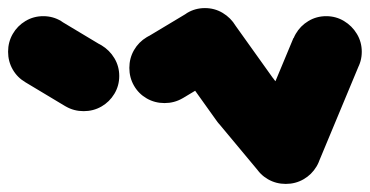

<svg xmlns="http://www.w3.org/2000/svg" viewBox="-57 -408 915 475"><path d="M-37 -280Q-37 -256 -25.5 -236Q-14 -216 6 -204.5Q26 -193 50 -193Q74 -193 94 -204.5Q114 -216 126 -236Q138 -256 138 -280Q138 -304 126 -324Q114 -344 94 -356Q74 -368 50 -368Q26 -368 6 -356Q-14 -344 -25.5 -324Q-37 -304 -37 -280Z M95 -355 5 -205 105 -145 195 -295Z M63 -220Q63 -196 74.5 -176Q86 -156 106 -144.5Q126 -133 150 -133Q174 -133 194 -144.5Q214 -156 226 -176Q238 -196 238 -220Q238 -244 226 -264Q214 -284 194 -296Q174 -308 150 -308Q126 -308 106 -296Q86 -284 74.5 -264Q63 -244 63 -220Z M263 -240Q263 -216 274.5 -196Q286 -176 306 -164.5Q326 -153 350 -153Q374 -153 394 -164.5Q414 -176 426 -196Q438 -216 438 -240Q438 -264 426 -284Q414 -304 394 -316Q374 -328 350 -328Q326 -328 306 -316Q286 -304 274.5 -284Q263 -264 263 -240Z M305 -315 395 -165 495 -225 405 -375Z M363 -300Q363 -276 374.5 -256Q386 -236 406 -224.5Q426 -213 450 -213Q474 -213 494 -224.5Q514 -236 526 -256Q538 -276 538 -300Q538 -324 526 -344Q514 -364 494 -376Q474 -388 450 -388Q426 -388 406 -376Q386 -364 374.5 -344Q363 -324 363 -300Z M521 -351 379 -249 479 -109 621 -211Z M463 -160Q463 -136 474.5 -116Q486 -96 506 -84.5Q526 -73 550 -73Q574 -73 594 -84.5Q614 -96 626 -116Q638 -136 638 -160Q638 -184 626 -204Q614 -224 594 -236Q574 -248 550 -248Q526 -248 506 -236Q486 -224 474.5 -204Q463 -184 463 -160Z M617 -216 483 -104 583 16 717 -96Z M563 -40Q563 -16 574.5 4Q586 24 606 35.5Q626 47 650 47Q674 47 694 35.5Q714 24 726 4Q738 -16 738 -40Q738 -64 726 -84Q714 -104 694 -116Q674 -128 650 -128Q626 -128 606 -116Q586 -104 574.5 -84Q563 -64 563 -40Z M569 -74 731 -6 831 -246 669 -314Z M663 -280Q663 -256 674.5 -236Q686 -216 706 -204.5Q726 -193 750 -193Q774 -193 794 -204.5Q814 -216 826 -236Q838 -256 838 -280Q838 -304 826 -324Q814 -344 794 -356Q774 -368 750 -368Q726 -368 706 -356Q686 -344 674.5 -324Q663 -304 663 -280Z"/></svg>

Font: Linefont
Style: Bold
Weight: 700
Monospace: yes
Version: Version 3.002;gftools[0.9.33]